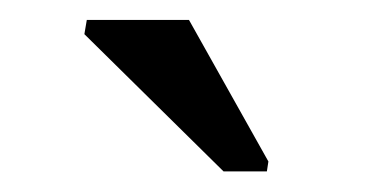

<svg xmlns="http://www.w3.org/2000/svg" viewBox="-20 -756 373 190"><path d="M201.2 -586.4 63.5 -722.2 65.9 -736.3H167L245.6 -596.2L244.1 -586.4Z"/></svg>

Font: Liberation Sans
Style: Italic
Weight: 400
Italic angle: -12°
Designer: Steve Matteson
Foundry: Ascender Corporation
Version: Version 2.1.5